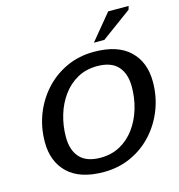

<svg xmlns="http://www.w3.org/2000/svg" viewBox="-133 -1052 1101 1179"><g transform="rotate(-15 418.0 -462.0)"><path d="M815.5 -447.5Q815.5 -355 783.8 -272.5Q752 -190 694 -126Q636 -62 556.5 -25.5Q477 11 382 11Q232 11 155.2 -62Q78.5 -135 78.5 -259.5Q78.5 -352 110.2 -434.5Q142 -517 200.2 -581Q258.5 -645 337.8 -681.5Q417 -718 512.5 -718Q662 -718 738.8 -645Q815.5 -572 815.5 -447.5ZM211.5 -255.5Q211.5 -173 254 -126Q296.5 -79 386 -79Q456 -79 511 -109.5Q566 -140 604.2 -192.5Q642.5 -245 662.5 -311.8Q682.5 -378.5 682.5 -451.5Q682.5 -534 640.2 -581Q598 -628 508 -628Q438 -628 383 -597.5Q328 -567 289.8 -514.5Q251.5 -462 231.5 -395.2Q211.5 -328.5 211.5 -255.5ZM527.5 -772 662 -935H792L785.5 -912.5L594 -772Z"/></g></svg>

Font: Newsreader Caption Medium
Style: Italic
Weight: 500
Italic angle: -17°
Designer: Hugues Gentile
Foundry: Production Type
Version: Version 1.001